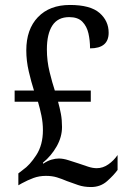

<svg xmlns="http://www.w3.org/2000/svg" viewBox="-20 -744 517 774"><path d="M347 10Q318 10 295 2Q272 -6 250 -14Q229 -23 209.5 -29Q190 -35 165 -35Q138 -35 115 -26.5Q92 -18 68 -5L54 3V-45L72 -59Q100 -78 126.5 -119Q153 -160 153 -219Q153 -249 147 -278Q141 -307 133 -334H39V-379H117Q106 -413 96 -456Q86 -499 86 -541Q86 -626 133 -675Q180 -724 262 -724Q344 -724 381 -692Q418 -660 418 -612Q418 -549 343 -549Q343 -581 336.5 -609.5Q330 -638 312 -656.5Q294 -675 259 -675Q213 -675 191 -641Q169 -607 169 -545Q169 -498 180 -453.5Q191 -409 201 -379H346V-334H214Q221 -309 225.5 -285Q230 -261 230 -232Q230 -192 208.5 -154Q187 -116 153 -88L154 -84Q172 -96 188 -100.5Q204 -105 217 -105Q235 -105 256.5 -98Q278 -91 297 -85Q315 -79 334 -72.5Q353 -66 370 -66Q395 -66 417 -81.5Q439 -97 454 -119V-59Q439 -38 412 -14Q385 10 347 10Z"/></svg>

Font: Noto Serif Sinhala Condensed
Style: Regular
Weight: 400
Width: 3
Designer: Jelle Bosma - Monotype Design Team
Foundry: Monotype Imaging Inc.
Version: Version 2.007; ttfautohint (v1.8.4.7-5d5b)